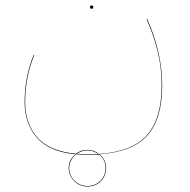

<svg xmlns="http://www.w3.org/2000/svg" viewBox="-20 -331 693 702"><path d="M309 -305Q309 -311 315 -311Q321 -311 321 -305Q321 -299 315 -299Q309 -299 309 -305ZM344 233Q368 254 368 284Q368 311 349 331Q330 351 300 351Q271 351 251 330.5Q231 310 231 284Q231 253 256 233Q160 224 115 172.5Q70 121 70 42Q70 -49 103 -130L105 -129Q72 -48 72 42Q72 121 116.5 171.5Q161 222 258 231Q275 217 300 217Q324 217 342 232Q465 223 518 162.5Q571 102 571 -19Q571 -84 556.5 -143Q542 -202 516 -261L518 -262Q573 -138 573 -19Q573 102 520 163Q467 224 344 233ZM261 231Q285 233 298 233Q326 233 339 232Q321 219 300 219Q280 219 261 231ZM342 234Q328 235 298 235Q284 235 258 233Q233 255 233 284Q233 310 252.5 329.5Q272 349 300 349Q329 349 347.5 329.5Q366 310 366 284Q366 253 342 234Z"/></svg>

Font: FiraGO Two
Style: Regular
Weight: 100
Designer: bBox Type
Foundry: bBox Type GmbH
Version: Version 1.001